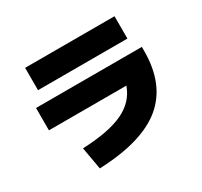

<svg xmlns="http://www.w3.org/2000/svg" viewBox="-165 -982 1331 1265"><g transform="rotate(-30 500.0 -350.0)"><path d="M160 -590V-760H840V-590ZM679 -325H90V-495H895V-465Q895 -211 740 -82Q585 47 255 60L225 -110Q426 -118 534.5 -169.5Q643 -221 679 -325Z"/></g></svg>

Font: M PLUS 1p Black
Style: Regular
Weight: 900
Version: Version 1.061